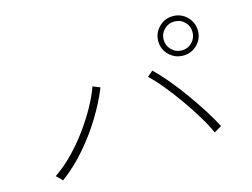

<svg xmlns="http://www.w3.org/2000/svg" viewBox="-86 -904 1172 893"><g transform="rotate(-15 500.0 -457.0)"><path d="M807 -570Q767 -570 739 -597.5Q711 -625 711 -665Q711 -704 739 -732Q767 -760 807 -760Q846 -760 874 -732Q902 -704 902 -665Q902 -625 874 -597.5Q846 -570 807 -570ZM116 -154Q116 -155 109 -161.5Q102 -168 95.5 -175Q89 -182 88 -182Q134 -213 176.5 -256.5Q219 -300 255 -349.5Q291 -399 318.5 -448.5Q346 -498 361 -541L396 -527Q369 -460 327 -391.5Q285 -323 231.5 -261.5Q178 -200 116 -154ZM855 -187Q840 -222 812.5 -267.5Q785 -313 752 -360Q719 -407 685 -448.5Q651 -490 622 -517L649 -540Q679 -511 713 -470.5Q747 -430 780 -384Q813 -338 842 -292.5Q871 -247 891 -208ZM807 -595Q836 -595 856 -615.5Q876 -636 876 -665Q876 -694 856 -714Q836 -734 807 -734Q778 -734 757.5 -714Q737 -694 737 -665Q737 -636 757.5 -615.5Q778 -595 807 -595Z"/></g></svg>

Font: Zen Kaku Gothic New Light
Style: Regular
Weight: 300
Designer: Yoshimichi Ohira
Foundry: Positype
Version: Version 1.002